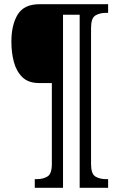

<svg xmlns="http://www.w3.org/2000/svg" viewBox="-20 -780 568 911"><path d="M145 111V70H155Q184 70 205 57.5Q226 45 226 -2V-386H165Q115 -386 86.5 -413.5Q58 -441 46 -485.5Q34 -530 34 -582Q34 -662 64 -711Q94 -760 167 -760H493V-719H483Q453 -719 432.5 -706.5Q412 -694 412 -647V-2Q412 45 432.5 57.5Q453 70 483 70H493V111H358V-710H279V111Z"/></svg>

Font: Noto Serif Thai Condensed
Style: Regular
Weight: 400
Width: 3
Designer: Monotype Design Team
Foundry: Monotype Imaging Inc.
Version: Version 2.002; ttfautohint (v1.8.4.7-5d5b)